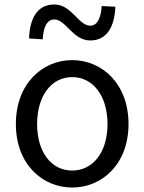

<svg xmlns="http://www.w3.org/2000/svg" viewBox="-20 -826 646 859"><path d="M303 13C436 13 555 -91 555 -271C555 -452 436 -557 303 -557C170 -557 51 -452 51 -271C51 -91 170 13 303 13ZM303 -63C209 -63 146 -146 146 -271C146 -396 209 -481 303 -481C397 -481 461 -396 461 -271C461 -146 397 -63 303 -63ZM384 -645C461 -645 493 -711 496 -796L435 -799C432 -748 416 -711 384 -711C331 -711 301 -806 223 -806C145 -806 113 -741 110 -654L171 -650C174 -704 190 -739 223 -739C275 -739 305 -645 384 -645Z"/></svg>

Font: Noto Sans JP Regular
Style: Regular
Weight: 400
Designer: Ryoko NISHIZUKA (kana & ideographs); Paul D. Hunt (Latin, Greek & Cyrillic); Wenlong ZHANG (bopomofo); Sandoll Communica
Foundry: Adobe Systems Incorporated
Version: Version 1.004;PS 1.004;hotconv 1.0.82;makeotf.lib2.5.63406